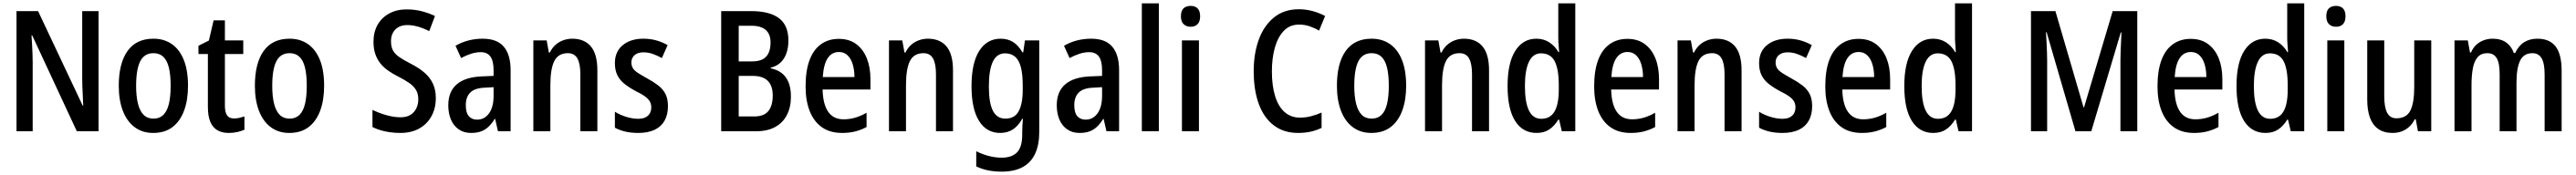

<svg xmlns="http://www.w3.org/2000/svg" viewBox="-20 -780 15293 1040"><path d="M565 0H436L171 -570H167Q169 -541 170.5 -513Q172 -485 173 -459Q174 -433 174 -408V0H78V-714H206L471 -152H474Q473 -183 471.5 -210.5Q470 -238 469 -264Q468 -290 468 -313V-714H565Z M1096 -270Q1096 -185 1072.5 -122Q1049 -59 1003.5 -24.5Q958 10 889 10Q825 10 779 -24.5Q733 -59 709 -122Q685 -185 685 -270Q685 -404 737 -477Q789 -550 891 -550Q954 -550 1000 -518Q1046 -486 1071 -424Q1096 -362 1096 -270ZM788 -270Q788 -207 799 -163.5Q810 -120 832.5 -97.5Q855 -75 891 -75Q927 -75 949.5 -97Q972 -119 982.5 -162.5Q993 -206 993 -270Q993 -335 982.5 -378Q972 -421 949.5 -442.5Q927 -464 891 -464Q837 -464 812.5 -416Q788 -368 788 -270Z M1369 -76Q1385 -76 1400.5 -79.5Q1416 -83 1431 -88V-9Q1412 -1 1389 4.5Q1366 10 1337 10Q1298 10 1270.5 -6Q1243 -22 1228.5 -56Q1214 -90 1214 -144V-459H1158V-508L1220 -539L1248 -659H1315V-540H1424V-459H1315V-151Q1315 -114 1327.5 -95Q1340 -76 1369 -76Z M1904 -270Q1904 -185 1880.5 -122Q1857 -59 1811.5 -24.5Q1766 10 1697 10Q1633 10 1587 -24.5Q1541 -59 1517 -122Q1493 -185 1493 -270Q1493 -404 1545 -477Q1597 -550 1699 -550Q1762 -550 1808 -518Q1854 -486 1879 -424Q1904 -362 1904 -270ZM1596 -270Q1596 -207 1607 -163.5Q1618 -120 1640.5 -97.5Q1663 -75 1699 -75Q1735 -75 1757.5 -97Q1780 -119 1790.5 -162.5Q1801 -206 1801 -270Q1801 -335 1790.5 -378Q1780 -421 1757.5 -442.5Q1735 -464 1699 -464Q1645 -464 1620.5 -416Q1596 -368 1596 -270Z M2567 -197Q2567 -136 2541 -89Q2515 -42 2468 -16Q2421 10 2356 10Q2325 10 2296 6Q2267 2 2241 -5.5Q2215 -13 2191 -25V-127Q2230 -108 2274 -95.5Q2318 -83 2358 -83Q2393 -83 2416 -97Q2439 -111 2451 -135.5Q2463 -160 2463 -189Q2463 -222 2450 -244.5Q2437 -267 2411 -285.5Q2385 -304 2344 -325Q2314 -340 2287.5 -358Q2261 -376 2241 -399.5Q2221 -423 2209 -455.5Q2197 -488 2197 -532Q2197 -590 2222 -633.5Q2247 -677 2292.5 -701Q2338 -725 2397 -724Q2443 -724 2484.5 -713Q2526 -702 2562 -685L2528 -595Q2492 -613 2460 -622Q2428 -631 2397 -631Q2367 -631 2345.5 -619Q2324 -607 2312.5 -585.5Q2301 -564 2301 -536Q2301 -502 2312.5 -480.5Q2324 -459 2350 -441Q2376 -423 2419 -401Q2468 -376 2500.5 -347.5Q2533 -319 2550 -282.5Q2567 -246 2567 -197Z M2845 -550Q2931 -550 2971 -502Q3011 -454 3011 -363V0H2936L2919 -74H2917Q2900 -46 2880 -27Q2860 -8 2835 1Q2810 10 2776 10Q2733 10 2702.5 -11.5Q2672 -33 2656.5 -70Q2641 -107 2641 -154Q2641 -236 2691.5 -279Q2742 -322 2839 -326L2910 -329V-361Q2910 -418 2891 -444Q2872 -470 2834 -470Q2806 -470 2777.5 -461Q2749 -452 2717 -435L2684 -508Q2720 -529 2760.5 -539.5Q2801 -550 2845 -550ZM2859 -259Q2799 -257 2772 -230.5Q2745 -204 2745 -155Q2745 -110 2763 -89.5Q2781 -69 2812 -69Q2856 -69 2883 -106.5Q2910 -144 2910 -211V-262Z M3377 -550Q3449 -550 3487.5 -504Q3526 -458 3526 -362V0H3425V-339Q3425 -401 3407.5 -432.5Q3390 -464 3351 -464Q3294 -464 3270.5 -417.5Q3247 -371 3247 -273V0H3146V-540H3225L3238 -468H3244Q3257 -495 3277 -513Q3297 -531 3323 -540.5Q3349 -550 3377 -550Z M3945 -149Q3945 -99 3925 -63Q3905 -27 3865.5 -8.5Q3826 10 3769 10Q3726 10 3692 2Q3658 -6 3630 -21V-116Q3658 -98 3696 -86Q3734 -74 3769 -74Q3806 -74 3826 -92Q3846 -110 3846 -142Q3846 -161 3838 -176Q3830 -191 3810 -206Q3790 -221 3753 -239Q3714 -260 3686.5 -282Q3659 -304 3644.5 -333.5Q3630 -363 3630 -405Q3630 -473 3676.5 -511.5Q3723 -550 3799 -550Q3839 -550 3874 -540.5Q3909 -531 3943 -512L3909 -435Q3882 -450 3855 -459.5Q3828 -469 3799 -469Q3766 -469 3747 -452.5Q3728 -436 3728 -409Q3728 -390 3736.5 -375.5Q3745 -361 3765.5 -347.5Q3786 -334 3822 -314Q3859 -294 3887 -272.5Q3915 -251 3930 -222Q3945 -193 3945 -149Z M4438 -714Q4548 -714 4604 -672Q4660 -630 4660 -539Q4660 -495 4647.5 -461.5Q4635 -428 4612 -407Q4589 -386 4555 -378V-374Q4594 -366 4620.5 -345.5Q4647 -325 4661 -290.5Q4675 -256 4675 -206Q4675 -143 4651 -96.5Q4627 -50 4581 -25Q4535 0 4469 0H4261V-714ZM4443 -415Q4502 -415 4528 -443.5Q4554 -472 4554 -528Q4554 -577 4525.5 -602Q4497 -627 4440 -627H4365V-415ZM4365 -329V-88H4458Q4515 -88 4541 -120Q4567 -152 4567 -213Q4567 -250 4554.5 -276Q4542 -302 4515.5 -315.5Q4489 -329 4449 -329Z M4959 -549Q5021 -549 5062.5 -518Q5104 -487 5125.5 -433.5Q5147 -380 5147 -309V-248H4863Q4865 -161 4896 -116Q4927 -71 4987 -71Q5023 -71 5056 -80.5Q5089 -90 5124 -110V-25Q5092 -8 5057 1Q5022 10 4979 10Q4906 10 4858 -24.5Q4810 -59 4786 -121Q4762 -183 4762 -266Q4762 -359 4785 -421.5Q4808 -484 4852.5 -516.5Q4897 -549 4959 -549ZM4960 -471Q4918 -471 4893.5 -434.5Q4869 -398 4864 -322H5052Q5052 -363 5042 -397Q5032 -431 5011.5 -451Q4991 -471 4960 -471Z M5488 -550Q5560 -550 5598.5 -504Q5637 -458 5637 -362V0H5536V-339Q5536 -401 5518.5 -432.5Q5501 -464 5462 -464Q5405 -464 5381.5 -417.5Q5358 -371 5358 -273V0H5257V-540H5336L5349 -468H5355Q5368 -495 5388 -513Q5408 -531 5434 -540.5Q5460 -550 5488 -550Z M5920 -550Q5962 -550 5993.5 -530.5Q6025 -511 6049 -469H6054L6064 -540H6149V5Q6149 80 6125 132.5Q6101 185 6051.5 212.5Q6002 240 5925 240Q5882 240 5845.5 232.5Q5809 225 5775 209V119Q5814 138 5851.5 147.5Q5889 157 5926 157Q5987 157 6017.5 125Q6048 93 6048 20V5Q6048 -12 6049 -32.5Q6050 -53 6052 -74H6048Q6024 -31 5992 -10.5Q5960 10 5917 10Q5836 10 5791.5 -61.5Q5747 -133 5747 -268Q5747 -406 5793 -478Q5839 -550 5920 -550ZM5946 -463Q5897 -463 5873.5 -413.5Q5850 -364 5850 -266Q5850 -168 5874 -121.5Q5898 -75 5948 -75Q5974 -75 5993.5 -85Q6013 -95 6025.5 -116.5Q6038 -138 6044.5 -170.5Q6051 -203 6051 -247V-270Q6051 -338 6040 -380.5Q6029 -423 6005.5 -443Q5982 -463 5946 -463Z M6457 -550Q6543 -550 6583 -502Q6623 -454 6623 -363V0H6548L6531 -74H6529Q6512 -46 6492 -27Q6472 -8 6447 1Q6422 10 6388 10Q6345 10 6314.5 -11.5Q6284 -33 6268.5 -70Q6253 -107 6253 -154Q6253 -236 6303.5 -279Q6354 -322 6451 -326L6522 -329V-361Q6522 -418 6503 -444Q6484 -470 6446 -470Q6418 -470 6389.5 -461Q6361 -452 6329 -435L6296 -508Q6332 -529 6372.5 -539.5Q6413 -550 6457 -550ZM6471 -259Q6411 -257 6384 -230.5Q6357 -204 6357 -155Q6357 -110 6375 -89.5Q6393 -69 6424 -69Q6468 -69 6495 -106.5Q6522 -144 6522 -211V-262Z M6859 0H6758V-760H6859Z M7097 -540V0H6996V-540ZM7048 -745Q7074 -745 7089 -730Q7104 -715 7104 -683Q7104 -652 7089 -636.5Q7074 -621 7048 -621Q7022 -621 7006 -636.5Q6990 -652 6990 -683Q6990 -716 7005.5 -730.5Q7021 -745 7048 -745Z M7692 -634Q7636 -634 7600.5 -596.5Q7565 -559 7547.5 -496.5Q7530 -434 7530 -356Q7530 -271 7549 -209Q7568 -147 7605.5 -114Q7643 -81 7696 -81Q7730 -81 7761.5 -89Q7793 -97 7825 -111V-20Q7794 -5 7760 2.5Q7726 10 7685 10Q7601 10 7542 -34.5Q7483 -79 7452.5 -161.5Q7422 -244 7422 -357Q7422 -461 7452 -544Q7482 -627 7542 -676Q7602 -725 7690 -725Q7731 -725 7770.5 -714.5Q7810 -704 7846 -685L7810 -598Q7783 -614 7753.5 -624Q7724 -634 7692 -634Z M8327 -270Q8327 -185 8303.5 -122Q8280 -59 8234.5 -24.5Q8189 10 8120 10Q8056 10 8010 -24.5Q7964 -59 7940 -122Q7916 -185 7916 -270Q7916 -404 7968 -477Q8020 -550 8122 -550Q8185 -550 8231 -518Q8277 -486 8302 -424Q8327 -362 8327 -270ZM8019 -270Q8019 -207 8030 -163.5Q8041 -120 8063.5 -97.5Q8086 -75 8122 -75Q8158 -75 8180.5 -97Q8203 -119 8213.5 -162.5Q8224 -206 8224 -270Q8224 -335 8213.5 -378Q8203 -421 8180.5 -442.5Q8158 -464 8122 -464Q8068 -464 8043.5 -416Q8019 -368 8019 -270Z M8670 -550Q8742 -550 8780.5 -504Q8819 -458 8819 -362V0H8718V-339Q8718 -401 8700.5 -432.5Q8683 -464 8644 -464Q8587 -464 8563.5 -417.5Q8540 -371 8540 -273V0H8439V-540H8518L8531 -468H8537Q8550 -495 8570 -513Q8590 -531 8616 -540.5Q8642 -550 8670 -550Z M9101 10Q9019 10 8974 -61Q8929 -132 8929 -269Q8929 -405 8974.5 -477.5Q9020 -550 9100 -550Q9143 -550 9176.5 -528.5Q9210 -507 9231 -470H9235Q9234 -491 9232 -512.5Q9230 -534 9230 -555V-760H9331V0H9251L9235 -69H9230Q9208 -32 9177 -11Q9146 10 9101 10ZM9129 -74Q9182 -74 9207.5 -117Q9233 -160 9233 -247V-273Q9233 -370 9208.5 -416.5Q9184 -463 9127 -463Q9080 -463 9056 -413Q9032 -363 9032 -269Q9032 -172 9056 -123Q9080 -74 9129 -74Z M9640 -549Q9702 -549 9743.5 -518Q9785 -487 9806.5 -433.5Q9828 -380 9828 -309V-248H9544Q9546 -161 9577 -116Q9608 -71 9668 -71Q9704 -71 9737 -80.5Q9770 -90 9805 -110V-25Q9773 -8 9738 1Q9703 10 9660 10Q9587 10 9539 -24.5Q9491 -59 9467 -121Q9443 -183 9443 -266Q9443 -359 9466 -421.5Q9489 -484 9533.5 -516.5Q9578 -549 9640 -549ZM9641 -471Q9599 -471 9574.5 -434.5Q9550 -398 9545 -322H9733Q9733 -363 9723 -397Q9713 -431 9692.5 -451Q9672 -471 9641 -471Z M10169 -550Q10241 -550 10279.5 -504Q10318 -458 10318 -362V0H10217V-339Q10217 -401 10199.5 -432.5Q10182 -464 10143 -464Q10086 -464 10062.5 -417.5Q10039 -371 10039 -273V0H9938V-540H10017L10030 -468H10036Q10049 -495 10069 -513Q10089 -531 10115 -540.5Q10141 -550 10169 -550Z M10737 -149Q10737 -99 10717 -63Q10697 -27 10657.5 -8.5Q10618 10 10561 10Q10518 10 10484 2Q10450 -6 10422 -21V-116Q10450 -98 10488 -86Q10526 -74 10561 -74Q10598 -74 10618 -92Q10638 -110 10638 -142Q10638 -161 10630 -176Q10622 -191 10602 -206Q10582 -221 10545 -239Q10506 -260 10478.5 -282Q10451 -304 10436.5 -333.5Q10422 -363 10422 -405Q10422 -473 10468.5 -511.5Q10515 -550 10591 -550Q10631 -550 10666 -540.5Q10701 -531 10735 -512L10701 -435Q10674 -450 10647 -459.5Q10620 -469 10591 -469Q10558 -469 10539 -452.5Q10520 -436 10520 -409Q10520 -390 10528.5 -375.5Q10537 -361 10557.5 -347.5Q10578 -334 10614 -314Q10651 -294 10679 -272.5Q10707 -251 10722 -222Q10737 -193 10737 -149Z M11012 -549Q11074 -549 11115.5 -518Q11157 -487 11178.5 -433.5Q11200 -380 11200 -309V-248H10916Q10918 -161 10949 -116Q10980 -71 11040 -71Q11076 -71 11109 -80.5Q11142 -90 11177 -110V-25Q11145 -8 11110 1Q11075 10 11032 10Q10959 10 10911 -24.5Q10863 -59 10839 -121Q10815 -183 10815 -266Q10815 -359 10838 -421.5Q10861 -484 10905.5 -516.5Q10950 -549 11012 -549ZM11013 -471Q10971 -471 10946.5 -434.5Q10922 -398 10917 -322H11105Q11105 -363 11095 -397Q11085 -431 11064.5 -451Q11044 -471 11013 -471Z M11456 10Q11374 10 11329 -61Q11284 -132 11284 -269Q11284 -405 11329.5 -477.5Q11375 -550 11455 -550Q11498 -550 11531.5 -528.5Q11565 -507 11586 -470H11590Q11589 -491 11587 -512.5Q11585 -534 11585 -555V-760H11686V0H11606L11590 -69H11585Q11563 -32 11532 -11Q11501 10 11456 10ZM11484 -74Q11537 -74 11562.5 -117Q11588 -160 11588 -247V-273Q11588 -370 11563.5 -416.5Q11539 -463 11482 -463Q11435 -463 11411 -413Q11387 -363 11387 -269Q11387 -172 11411 -123Q11435 -74 11484 -74Z M12300 0 12129 -588H12125Q12127 -559 12128.5 -527.5Q12130 -496 12131 -468.5Q12132 -441 12132 -421V0H12036V-714H12181L12348 -142H12351L12521 -714H12667V0H12567V-421Q12567 -442 12568 -469.5Q12569 -497 12570.5 -527.5Q12572 -558 12573 -587H12569L12394 0Z M12984 -549Q13046 -549 13087.5 -518Q13129 -487 13150.5 -433.5Q13172 -380 13172 -309V-248H12888Q12890 -161 12921 -116Q12952 -71 13012 -71Q13048 -71 13081 -80.5Q13114 -90 13149 -110V-25Q13117 -8 13082 1Q13047 10 13004 10Q12931 10 12883 -24.5Q12835 -59 12811 -121Q12787 -183 12787 -266Q12787 -359 12810 -421.5Q12833 -484 12877.5 -516.5Q12922 -549 12984 -549ZM12985 -471Q12943 -471 12918.5 -434.5Q12894 -398 12889 -322H13077Q13077 -363 13067 -397Q13057 -431 13036.5 -451Q13016 -471 12985 -471Z M13428 10Q13346 10 13301 -61Q13256 -132 13256 -269Q13256 -405 13301.5 -477.5Q13347 -550 13427 -550Q13470 -550 13503.5 -528.5Q13537 -507 13558 -470H13562Q13561 -491 13559 -512.5Q13557 -534 13557 -555V-760H13658V0H13578L13562 -69H13557Q13535 -32 13504 -11Q13473 10 13428 10ZM13456 -74Q13509 -74 13534.5 -117Q13560 -160 13560 -247V-273Q13560 -370 13535.5 -416.5Q13511 -463 13454 -463Q13407 -463 13383 -413Q13359 -363 13359 -269Q13359 -172 13383 -123Q13407 -74 13456 -74Z M13896 -540V0H13795V-540ZM13847 -745Q13873 -745 13888 -730Q13903 -715 13903 -683Q13903 -652 13888 -636.5Q13873 -621 13847 -621Q13821 -621 13805 -636.5Q13789 -652 13789 -683Q13789 -716 13804.5 -730.5Q13820 -745 13847 -745Z M14412 -540V0H14333L14320 -71H14314Q14301 -45 14281 -26.5Q14261 -8 14236 1Q14211 10 14182 10Q14131 10 14097.5 -13.5Q14064 -37 14048 -81Q14032 -125 14032 -188V-540H14133V-209Q14133 -142 14150.5 -109.5Q14168 -77 14205 -77Q14265 -77 14288 -123Q14311 -169 14311 -262V-540Z M15042 -550Q15115 -550 15150.5 -503.5Q15186 -457 15186 -359V0H15085V-337Q15085 -404 15067 -434Q15049 -464 15013 -464Q14961 -464 14939.5 -419.5Q14918 -375 14918 -289V0H14818V-340Q14818 -405 14800.5 -434.5Q14783 -464 14745 -464Q14708 -464 14687.5 -440.5Q14667 -417 14659 -374Q14651 -331 14651 -274V0H14550V-540H14629L14642 -468H14648Q14660 -496 14679 -513.5Q14698 -531 14723 -540.5Q14748 -550 14776 -550Q14826 -550 14857.5 -527Q14889 -504 14902 -465H14910Q14931 -509 14964 -529.5Q14997 -550 15042 -550Z"/></svg>

Font: Noto Sans Bengali Condensed Medium
Style: Regular
Weight: 500
Width: 3
Designer: Jelle Bosma - Monotype Design Team
Foundry: Monotype Imaging Inc.
Version: Version 2.003